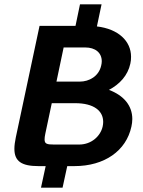

<svg xmlns="http://www.w3.org/2000/svg" viewBox="-20 -770 665 890"><path d="M241.7 -391.7 275 -550H375C421.7 -550 451.7 -525.8 451.7 -485.8C451.7 -480 450.8 -473.3 449.2 -466.7C438.3 -415.8 392.5 -391.7 350 -391.7ZM230 -100C197.5 -100 186.7 -103.3 186.7 -123.3C186.7 -130 187.5 -139.2 190 -150L220 -291.7H328.3C415.8 -291.7 458.3 -255.8 458.3 -205C458.3 -198.3 457.5 -190.8 455.8 -183.3C445.8 -139.2 404.2 -100 346.7 -100ZM350.8 -750 330 -650H163.3L53.3 -133.3C49.2 -113.3 46.7 -95.8 46.7 -80C46.7 -22.5 80 0 158.3 0H191.7L170 100H270L291.7 0H325C464.2 0 565 -70.8 589.2 -183.3C591.7 -195 593.3 -206.7 593.3 -218.3C593.3 -280 554.2 -327.5 485 -353.3C534.2 -379.2 572.5 -420 584.2 -475C586.7 -485.8 587.5 -495.8 587.5 -506.7C587.5 -580 528.3 -635.8 429.2 -647.5L450.8 -750Z"/></svg>

Font: BoonHome
Style: Bold Oblique
Weight: 700
Italic angle: -12°
Designer: Sungsit Sawaiwan
Foundry: Sungsit Sawaiwan
Version: Version 0.2